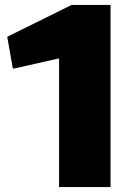

<svg xmlns="http://www.w3.org/2000/svg" viewBox="-20 -760 556 780"><path d="M220 -522H216L39 -482H32L10 -607V-611L271 -740H429V0H220Z"/></svg>

Font: Encode Sans Wide
Style: ExtraBold
Weight: 800
Designer: Pablo Impallari, Andres Torresi
Foundry: Pablo Impallari, Andres Torresi
Version: Version 1.000; ttfautohint (v1.00) -l 8 -r 50 -G 200 -x 14 -